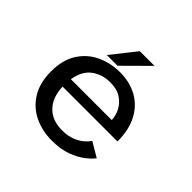

<svg xmlns="http://www.w3.org/2000/svg" viewBox="-164 -848 1039 1039"><g transform="rotate(45 355.0 -328.5)"><path d="M596.5 -93.5Q583 -74.5 552 -50Q521 -25.5 472.5 -7.2Q424 11 357 11Q282.5 11 221.8 -18.2Q161 -47.5 125 -106Q89 -164.5 89 -252Q89 -340 126.5 -397.8Q164 -455.5 225 -483.8Q286 -512 357 -512Q432.5 -512 490 -479.8Q547.5 -447.5 579.5 -386.2Q611.5 -325 611.5 -237H191.5Q194.5 -156 238 -111.8Q281.5 -67.5 357 -67.5Q400 -67.5 431.5 -80Q463 -92.5 483.2 -110Q503.5 -127.5 512.5 -143ZM358.5 -436Q296.5 -436 251.5 -402.5Q206.5 -369 195 -297H507.5Q507 -328 491.2 -360Q475.5 -392 442.8 -414Q410 -436 358.5 -436ZM240 -527 351.5 -668H464L322 -527Z"/></g></svg>

Font: League Mono
Style: Regular
Weight: 400
Width: 6
Designer: Tyler Finck
Foundry: The League of Moveable Type / Tyler Finck
Version: Version 2.300;RELEASE